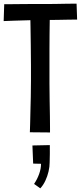

<svg xmlns="http://www.w3.org/2000/svg" viewBox="-20 -724 441 1048"><path d="M143 -2Q144 -18 144.5 -47Q145 -76 146 -114Q147 -152 148 -194.5Q149 -237 149 -281Q149 -325 149 -367Q149 -421 148 -477.5Q147 -534 146.5 -581.5Q146 -629 145 -658.5Q144 -688 144 -688L253 -686Q253 -686 252.5 -666Q252 -646 251.5 -613Q251 -580 250.5 -538Q250 -496 250 -450.5Q250 -405 250 -362Q250 -319 250 -270Q250 -221 251 -173.5Q252 -126 252.5 -87Q253 -48 253 -24.5Q253 -1 253 -1ZM0 -609 3 -701Q3 -701 23 -701Q43 -701 72.5 -701.5Q102 -702 132.5 -702Q163 -702 183 -702Q200 -702 226.5 -702Q253 -702 282.5 -702.5Q312 -703 338.5 -703.5Q365 -704 381.5 -704Q398 -704 398 -704L401 -617Q401 -617 385.5 -617Q370 -617 345.5 -616.5Q321 -616 293 -615.5Q265 -615 239 -615Q213 -615 196 -615Q179 -615 154.5 -614Q130 -613 103.5 -612.5Q77 -612 53 -611Q29 -610 14.5 -609.5Q0 -609 0 -609ZM200 304 166 280Q183 255 193.5 226Q204 197 204 170L161 169L157 70L252 68Q252 92 252 115.5Q252 139 251 163Q251 186 245 212Q239 238 227.5 262.5Q216 287 200 304Z"/></svg>

Font: Truculenta SemiBold
Style: Regular
Weight: 600
Version: Version 1.002